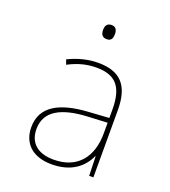

<svg xmlns="http://www.w3.org/2000/svg" viewBox="-136 -833 835 943"><g transform="rotate(20 281.5 -362.0)"><path d="M286 -660C312 -660 316 -679 316 -697C316 -716 310 -734 286 -734C260 -734 254 -716 254 -697C254 -677 261 -660 286 -660ZM242 10C344 10 403 -40 430 -101H432L435 0H457V-351C457 -482 402 -537 288 -537C234 -537 182 -523 133 -499L142 -474C195 -502 242 -512 287 -512C386 -512 431 -466 431 -345V-301L323 -294C178 -285 86 -238 86 -128C86 -47 138 10 242 10ZM243 -15C158 -15 113 -57 113 -128C113 -225 198 -264 326 -271L431 -276V-220C431 -99 369 -15 243 -15Z"/></g></svg>

Font: Noto Sans Mono SemiCondensed Thin
Style: Regular
Weight: 100
Width: 4
Designer: Monotype Design Team
Foundry: Monotype Imaging Inc.
Version: Version 2.014